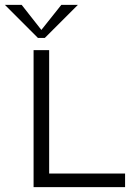

<svg xmlns="http://www.w3.org/2000/svg" viewBox="-71 -769 551 789"><path d="M443 0V-56H131V-563H67V0ZM-51 -749 85 -613H113L249 -749H181L99 -646L18 -749Z"/></svg>

Font: OSH Darker Grotesque Medium
Style: Regular
Weight: 500
Designer: Gabriel Lam
Foundry: TypeRant
Version: Version 1.000;Glyphs 3.1.1 (3148)